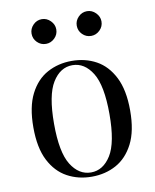

<svg xmlns="http://www.w3.org/2000/svg" viewBox="-85 -808 717 887"><g transform="rotate(-10 274.0 -364.5)"><path d="M274 -529Q338 -529 389 -501Q440 -473 470.5 -413Q501 -353 501 -257Q501 -161 470.5 -101.5Q440 -42 389 -14Q338 14 274 14Q211 14 159.5 -14Q108 -42 77.5 -101.5Q47 -161 47 -257Q47 -353 77.5 -413Q108 -473 159.5 -501Q211 -529 274 -529ZM274 -509Q217 -509 180.5 -450Q144 -391 144 -257Q144 -123 180.5 -64.5Q217 -6 274 -6Q331 -6 367.5 -64.5Q404 -123 404 -257Q404 -391 367.5 -450Q331 -509 274 -509ZM384 -743Q407 -743 424.5 -725.5Q442 -708 442 -685Q442 -661 424.5 -644Q407 -627 384 -627Q360 -627 343 -644Q326 -661 326 -685Q326 -708 343 -725.5Q360 -743 384 -743ZM172 -743Q195 -743 212.5 -725.5Q230 -708 230 -685Q230 -661 212.5 -644Q195 -627 172 -627Q148 -627 131 -644Q114 -661 114 -685Q114 -708 131 -725.5Q148 -743 172 -743Z"/></g></svg>

Font: Playfair Display
Style: Regular
Weight: 400
Designer: Claus Eggers Sørensen
Foundry: Claus Eggers Sørensen
Version: Version 1.203